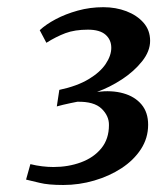

<svg xmlns="http://www.w3.org/2000/svg" viewBox="-20 -927 438 534"><path d="M156 -412.5Q114 -412.5 90.2 -418.5Q66.5 -424.5 52.5 -427.5L64.5 -470.5Q80.5 -466.5 97 -464.5Q113.5 -462.5 128.5 -462.5Q170 -462.5 205.2 -475.5Q240.5 -488.5 261.8 -514.5Q283 -540.5 283 -579Q283.5 -604.5 262.5 -624.8Q241.5 -645 195 -644Q187 -642.5 176.2 -640.2Q165.5 -638 155.2 -635.5Q145 -633 138 -631L145 -677Q194.5 -687.5 226.5 -706.8Q258.5 -726 274 -749.2Q289.5 -772.5 289.5 -794Q289.5 -816.5 273.5 -830.5Q257.5 -844.5 224.5 -844.5Q188 -844.5 162 -834.8Q136 -825 109 -808L90.5 -843Q107.5 -859 134.8 -873.5Q162 -888 196.2 -897.5Q230.5 -907 267.5 -907Q302 -907 331.5 -895.8Q361 -884.5 379.2 -863.8Q397.5 -843 397.5 -813.5Q397.5 -784.5 375.2 -756.5Q353 -728.5 319 -706.2Q285 -684 250 -671.5Q291 -676.5 323 -667.5Q355 -658.5 373.5 -636.5Q392 -614.5 392 -580Q392 -543 372 -512.2Q352 -481.5 318 -459.2Q284 -437 242 -424.8Q200 -412.5 156 -412.5Z"/></svg>

Font: Merriweather 36pt
Style: Bold Italic
Weight: 700
Italic angle: -7.8°
Version: Version 2.101